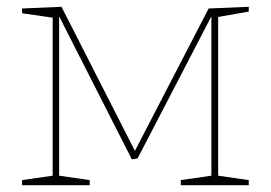

<svg xmlns="http://www.w3.org/2000/svg" viewBox="-20 -545 797 565"><path d="M712 -525V-511L622 -495V-28L712 -15V0H512V-15L602 -28V-497L385 -79L368 -76L154 -497V-28L244 -15V0H45V-15L135 -28V-493L45 -506V-520L161 -525L377 -101L594 -520Z"/></svg>

Font: Bitter Pro Thin
Style: Regular
Weight: 250
Designer: Sol Matas, and Bitter project Authors
Foundry: Sol Matas
Version: Version 1.010